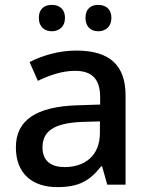

<svg xmlns="http://www.w3.org/2000/svg" viewBox="-20 -807 614 786"><path d="M139 -733C139 -697 163 -679 192 -679C221 -679 246 -697 246 -733C246 -772 221 -787 192 -787C163 -787 139 -772 139 -733ZM330 -733C330 -697 353 -679 382 -679C411 -679 436 -697 436 -733C436 -772 411 -787 382 -787C353 -787 330 -772 330 -733ZM292 -600C220 -600 152 -579 101 -553L135 -476C181 -498 232 -517 287 -517C352 -517 390 -488 390 -409V-379L298 -376C127 -371 45 -314 45 -204C45 -92 117 -41 214 -41C304 -41 347 -67 394 -126H398L419 -51H494V-416C494 -542 427 -600 292 -600ZM317 -308 389 -310V-263C389 -169 327 -123 244 -123C191 -123 154 -147 154 -203C154 -266 194 -303 317 -308Z"/></svg>

Font: Noto Sans Tamil UI Medium
Style: Regular
Weight: 500
Designer: Jelle Bosma - Monotype Design Team
Foundry: Monotype Imaging Inc.
Version: Version 2.004